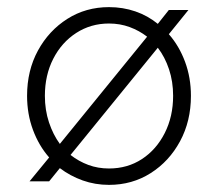

<svg xmlns="http://www.w3.org/2000/svg" viewBox="-20 -509 612 539"><path d="M286 10Q247 10 212 -2.5Q177 -15 148 -37L118 0H63L118 -67Q89 -100 72.5 -144.5Q56 -189 56 -240Q56 -311 86.5 -367Q117 -423 169 -456Q221 -489 286 -489Q325 -489 360 -477Q395 -465 423 -442L454 -481H509L454 -413Q483 -380 499.5 -335.5Q516 -291 516 -240Q516 -169 485.5 -112.5Q455 -56 403 -23Q351 10 286 10ZM148 -105 393 -406Q371 -423 344 -433Q317 -443 286 -443Q235 -443 194 -416.5Q153 -390 129.5 -344Q106 -298 106 -240Q106 -200 117.5 -165.5Q129 -131 148 -105ZM286 -36Q338 -36 378.5 -62.5Q419 -89 442.5 -135.5Q466 -182 466 -240Q466 -280 454.5 -314.5Q443 -349 423 -375L178 -74Q201 -56 228 -46Q255 -36 286 -36Z"/></svg>

Font: Red Hat Text VF
Style: Regular
Weight: 300
Designer: Pentagram, MCKL
Foundry: Pentagram, MCKL
Version: Version 1.023